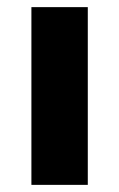

<svg xmlns="http://www.w3.org/2000/svg" viewBox="-20 -518 334 538"><path d="M68 0V-498H226V0Z"/></svg>

Font: Nunito Sans 9pt ExtraBold
Style: Regular
Weight: 800
Version: Version 3.101;gftools[0.9.27]